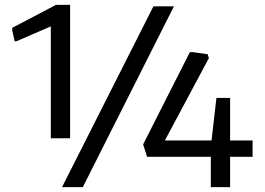

<svg xmlns="http://www.w3.org/2000/svg" viewBox="-20 -766 1086 786"><path d="M843 -124H582L566 -175L757 -552L766 -553L830 -544L835 -528L655 -191H846L866 -365H922V-191H1014V-124H922V0H843ZM608 -740H692L319 0H234ZM188 -658 47 -597H40L30 -642V-652L209 -746H267V-200H188Z"/></svg>

Font: Encode Sans Wide
Style: Regular
Weight: 400
Designer: Pablo Impallari, Andres Torresi
Foundry: Pablo Impallari, Andres Torresi
Version: Version 1.000; ttfautohint (v1.00) -l 8 -r 50 -G 200 -x 14 -